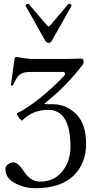

<svg xmlns="http://www.w3.org/2000/svg" viewBox="-20 -727 477 1019"><path d="M8.8 0ZM358.4 -693.8 256.3 -512.7Q248.5 -499 237.8 -499Q227.1 -499 219.2 -512.7L117.2 -693.8Q117.2 -693.8 116.2 -695.8Q116.2 -707 129.4 -707Q131.8 -707 133.3 -705.1L223.6 -599.1Q233.9 -586.9 237.8 -586.9Q241.7 -586.9 252.4 -599.1L342.3 -705.1Q343.8 -707 345.2 -707Q359.4 -707 359.4 -695.8Q359.4 -695.8 358.4 -693.8ZM66.9 -424.8Q125.5 -414.1 155.8 -414.1H313Q338.9 -414.1 368.4 -415Q397.9 -416 407.2 -416Q423.8 -416 423.8 -402.8Q423.8 -389.6 420.9 -386.2Q333 -271 231.9 -190.9Q216.8 -179.2 216.8 -174.8Q216.8 -173.8 259.8 -173.8Q332 -173.8 384.5 -121.3Q437 -68.8 437 36.4Q437 141.6 368.7 206.8Q300.3 272 167 272Q110.8 272 59.8 245.4Q8.8 218.8 8.8 169.9Q8.8 153.8 23.4 144.5Q37.1 134.8 52.7 134.8Q76.2 134.8 109.4 185.8Q142.6 236.8 192.9 236.8Q267.1 236.8 310.5 182.6Q354 128.4 354 51.8Q354 -144 234.9 -144Q154.3 -144 98.1 -87.9L95.2 -86.9Q75.2 -103 69.8 -124Q69.8 -125 70.8 -126Q122.6 -150.9 191.2 -205.6Q259.8 -260.3 320.8 -325.2Q325.2 -329.6 325.2 -334Q325.2 -345.2 314.9 -345.2H140.1Q95.2 -345.2 75.7 -322.8Q66.4 -311 48.8 -274.9Q47.4 -271.5 42.7 -272.2Q38.1 -272.9 38.1 -277.8L56.2 -408.2Q58.6 -425.8 66.9 -424.8Z"/></svg>

Font: Junicode
Style: Regular
Weight: 400
Designer: Peter S. Baker
Foundry: Briery Creek Software
Version: Version 0.7.2